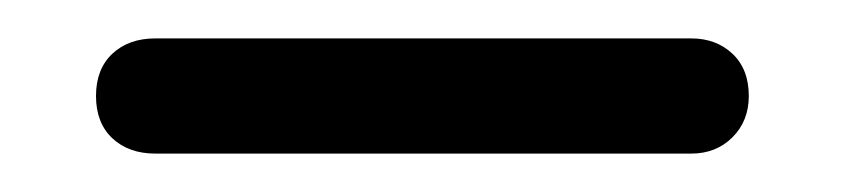

<svg xmlns="http://www.w3.org/2000/svg" viewBox="-20 -640 440 100"><path d="M30 -590Q30 -604 38.5 -612Q47 -620 61 -620H340Q353 -620 361.5 -612Q370 -604 370 -590Q370 -577 361.5 -568.5Q353 -560 340 -560H61Q47 -560 38.5 -568Q30 -576 30 -590Z"/></svg>

Font: Raigarh
Style: Bold
Weight: 700
Designer: jaikishan Patel
Foundry: MagicType
Version: Version 1.000